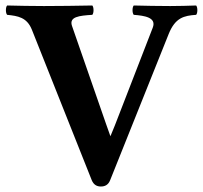

<svg xmlns="http://www.w3.org/2000/svg" viewBox="-20 -667 740 699"><path d="M594 -543C618 -603 650 -610 694 -613C700 -619 700 -641 694 -647C664 -646 632 -645 600 -645C559 -645 504 -646 467 -647C461 -641 461 -619 467 -613C505 -610 551 -604 536 -566L398 -210L382 -171L366 -216L242 -573C231 -606 268 -610 316 -613C322 -619 322 -641 316 -647C279 -646 179 -645 140 -645C99 -645 43 -646 6 -647C0 -641 0 -619 6 -613C45 -609 78 -604 96 -559L314 -11C321 6 333 12 347 12C361 12 374 7 381 -11Z"/></svg>

Font: Libertinus Serif
Style: Bold
Weight: 700
Designer: Philipp H. Poll, Khaled Hosny
Foundry: Caleb Maclennan
Version: Version 7.050;RELEASE